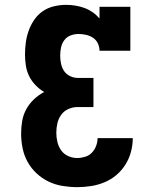

<svg xmlns="http://www.w3.org/2000/svg" viewBox="-20 -763 640 791"><path d="M298 8Q268 8 237.5 3Q207 -2 180 -15Q153 -28 130.5 -49Q108 -70 93.5 -96.5Q79 -123 73 -153Q67 -183 67 -213Q67 -239 71.5 -265Q76 -291 88.5 -313.5Q101 -336 120 -354Q139 -372 162 -384Q143 -395 126.5 -412Q110 -429 100 -449.5Q90 -470 86.5 -493Q83 -516 83 -539Q83 -564 86.5 -589Q90 -614 98.5 -637.5Q107 -661 121.5 -682Q136 -703 156.5 -717Q177 -731 202 -737Q227 -743 252 -743Q271 -743 290 -740Q309 -737 327 -730.5Q345 -724 361 -713Q377 -702 390 -687V-735H517V-554H390Q390 -570 383 -584.5Q376 -599 363 -607.5Q350 -616 334.5 -619.5Q319 -623 303 -623Q287 -623 271 -617Q255 -611 245 -597.5Q235 -584 231.5 -567.5Q228 -551 228 -534Q228 -517 231.5 -500.5Q235 -484 244 -470.5Q253 -457 268.5 -449.5Q284 -442 300 -442H365V-322H300Q280 -322 262 -314Q244 -306 232.5 -290.5Q221 -275 216.5 -255.5Q212 -236 212 -216Q212 -197 216.5 -178Q221 -159 232 -143.5Q243 -128 261 -120Q279 -112 298 -112Q314 -112 330.5 -117Q347 -122 358.5 -134Q370 -146 376 -162Q382 -178 382 -194H527Q527 -166 519.5 -137.5Q512 -109 496.5 -84.5Q481 -60 459 -41.5Q437 -23 410.5 -12Q384 -1 355.5 3.5Q327 8 298 8Z"/></svg>

Font: Iosevka Slab Heavy Extended
Style: Regular
Weight: 900
Width: 7
Monospace: yes
Designer: Belleve Invis
Foundry: Belleve Invis
Version: Version 11.1.0; ttfautohint (v1.8.3)